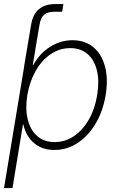

<svg xmlns="http://www.w3.org/2000/svg" viewBox="-32 -748 588 972"><path d="M90.3 -414.1 110.8 -536.1 125.5 -622.6Q142.1 -727.5 249.5 -727.5H289.1L282.7 -688.5H242.7Q209 -688.5 191.4 -673.3Q173.8 -658.2 168 -622.6L153.3 -535.6L133.8 -417.5H135.7Q168 -477.1 221.2 -510.7Q274.4 -544.4 334.5 -544.4Q399.4 -544.4 441.7 -508.3Q483.9 -472.2 500 -409.4Q516.1 -346.7 502.9 -267.1Q489.7 -186.5 452.9 -123.8Q416 -61 362.1 -24.9Q308.1 11.2 242.7 11.2Q182.1 11.2 141.1 -22.9Q100.1 -57.1 86.4 -117.2H84L31.2 204.1H-11.7L90.8 -414.1ZM245.1 -28.8Q298.3 -28.8 342.8 -59.1Q387.2 -89.4 418 -143.1Q448.7 -196.8 460 -267.1Q471.7 -337.4 458.7 -390.9Q445.8 -444.3 411.4 -474.4Q377 -504.4 323.7 -504.4Q269.5 -504.4 224.4 -473.6Q179.2 -442.9 148.7 -389.2Q118.2 -335.4 106.4 -267.1Q95.2 -198.2 108.2 -144.3Q121.1 -90.3 155.8 -59.6Q190.4 -28.8 245.1 -28.8Z"/></svg>

Font: Inter Display Extra Light
Style: Italic
Weight: 200
Italic angle: -9.39999°
Designer: Rasmus Andersson
Foundry: rsms
Version: Version 4.000;git-4fc901f